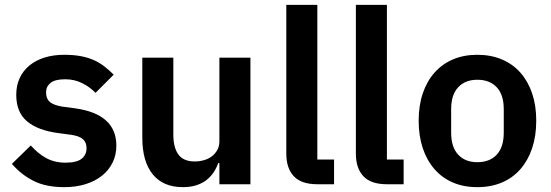

<svg xmlns="http://www.w3.org/2000/svg" viewBox="-20 -760 2271 792"><path d="M245 12Q170 12 119 -13.5Q68 -39 29 -84L107 -160Q136 -127 170.5 -108Q205 -89 250 -89Q296 -89 316.5 -105Q337 -121 337 -149Q337 -172 322.5 -185.5Q308 -199 273 -204L221 -211Q136 -222 91.5 -259.5Q47 -297 47 -369Q47 -407 61 -437.5Q75 -468 101 -489.5Q127 -511 163.5 -522.5Q200 -534 245 -534Q283 -534 312.5 -528.5Q342 -523 366 -512.5Q390 -502 410 -486.5Q430 -471 449 -452L374 -377Q351 -401 319 -417Q287 -433 249 -433Q207 -433 188.5 -418Q170 -403 170 -379Q170 -353 185.5 -339.5Q201 -326 238 -320L291 -313Q460 -289 460 -159Q460 -121 444.5 -89.5Q429 -58 401 -35.5Q373 -13 333.5 -0.5Q294 12 245 12Z M885 -87H880Q873 -67 861.5 -49.5Q850 -32 832.5 -18Q815 -4 790.5 4Q766 12 734 12Q653 12 610 -41Q567 -94 567 -192V-522H695V-205Q695 -151 716 -122.5Q737 -94 783 -94Q802 -94 820.5 -99Q839 -104 853 -114.5Q867 -125 876 -140.5Q885 -156 885 -177V-522H1013V0H885Z M1289 0Q1223 0 1192 -33Q1161 -66 1161 -126V-740H1289V-102H1358V0Z M1576 0Q1510 0 1479 -33Q1448 -66 1448 -126V-740H1576V-102H1645V0Z M1949 12Q1893 12 1848.5 -7Q1804 -26 1772.5 -62Q1741 -98 1724 -148.5Q1707 -199 1707 -262Q1707 -325 1724 -375Q1741 -425 1772.5 -460.5Q1804 -496 1848.5 -515Q1893 -534 1949 -534Q2005 -534 2050 -515Q2095 -496 2126.5 -460.5Q2158 -425 2175 -375Q2192 -325 2192 -262Q2192 -199 2175 -148.5Q2158 -98 2126.5 -62Q2095 -26 2050 -7Q2005 12 1949 12ZM1949 -91Q2000 -91 2029 -122Q2058 -153 2058 -213V-310Q2058 -369 2029 -400Q2000 -431 1949 -431Q1899 -431 1870 -400Q1841 -369 1841 -310V-213Q1841 -153 1870 -122Q1899 -91 1949 -91Z"/></svg>

Font: IBM Plex Sans KR SmBld
Style: Regular
Weight: 600
Designer: Mike Abbink; Paul van der Laan; Pieter van Rosmalen; Wujin Sim; Chorong Kim; Dohee Lee;
Foundry: Sandoll Inc.
Version: Version 1.002